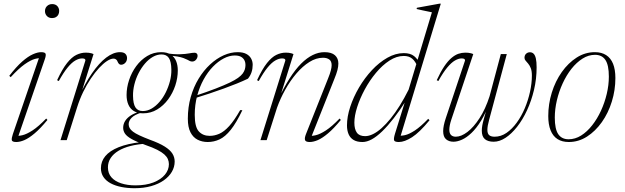

<svg xmlns="http://www.w3.org/2000/svg" viewBox="-20 -740 3300 1014"><path d="M48 -32 190.5 -447.5 203.5 -432Q187.5 -435 164.5 -428.8Q141.5 -422.5 110.2 -400.5Q79 -378.5 36.5 -332.5L29 -339.5Q66 -387.5 97 -414.8Q128 -442 153.2 -453.2Q178.5 -464.5 197 -464.5Q217 -464.5 220.5 -456.5Q224 -448.5 217 -428L72.5 -8.5L59.5 -23.5Q75 -20.5 97.8 -25.8Q120.5 -31 151.8 -51.2Q183 -71.5 224 -114L230.5 -106.5Q193 -61 163 -35.8Q133 -10.5 109.2 -0.2Q85.5 10 66 10Q44 10 42.2 0Q40.5 -10 48 -32ZM217.5 -682Q217.5 -692 222.2 -700.2Q227 -708.5 235.5 -713.5Q244 -718.5 255 -718.5Q273 -718.5 282.8 -707.8Q292.5 -697 292.5 -682Q292.5 -671.5 288.2 -663Q284 -654.5 275.5 -649.5Q267 -644.5 255 -644.5Q238 -644.5 227.8 -655.2Q217.5 -666 217.5 -682Z M431 -420.5Q431.5 -426.5 427 -429Q422.5 -431.5 413.5 -431.5Q397 -431.5 377.8 -420.5Q358.5 -409.5 337 -383.2Q315.5 -357 290.5 -312L281.5 -316.5Q309 -375.5 334 -407Q359 -438.5 383.5 -450.2Q408 -462 433 -462Q441.5 -462 449.2 -461.2Q457 -460.5 463.2 -458.5Q469.5 -456.5 474 -454.5L401 -222.5H394Q428.5 -299 465.8 -353Q503 -407 540.8 -435.8Q578.5 -464.5 613.5 -464.5Q633 -464.5 642 -455.8Q651 -447 651 -433Q651 -422.5 646.5 -414.8Q642 -407 634.8 -402.5Q627.5 -398 619.5 -398Q613 -398 608.5 -402.5Q604 -407 601 -414.5Q598.5 -422 592.8 -426.2Q587 -430.5 580 -430.5Q564.5 -430.5 544.8 -417.5Q525 -404.5 503.2 -381Q481.5 -357.5 459.8 -325.2Q438 -293 419.2 -254.2Q400.5 -215.5 387 -172.5L332.5 0H299.5Z M995 -415Q988 -415 982.5 -417.8Q977 -420.5 969 -424.8Q961 -429 948.8 -433.5Q936.5 -438 917 -441.5Q897.5 -445 867.5 -446.5L851.5 -459Q900.5 -452.5 930.5 -453.5Q960.5 -454.5 978.2 -458Q996 -461.5 1007.5 -461.5Q1014.5 -461.5 1019 -457.5Q1023.5 -453.5 1023.5 -445.5Q1023.5 -440.5 1021.5 -435.2Q1019.5 -430 1015.8 -425.2Q1012 -420.5 1006.8 -417.8Q1001.5 -415 995 -415ZM734 -153.5Q758 -153.5 780.5 -166.5Q803 -179.5 822.2 -201.8Q841.5 -224 855.5 -252.2Q869.5 -280.5 877.5 -311.2Q885.5 -342 885 -372Q884.5 -414.5 872 -433.5Q859.5 -452.5 833 -452.5Q809.5 -452.5 787 -439.5Q764.5 -426.5 745.5 -404.2Q726.5 -382 712 -353.8Q697.5 -325.5 689.8 -294.5Q682 -263.5 682.5 -233.5Q683 -191.5 695.5 -172.5Q708 -153.5 734 -153.5ZM831.5 -464.5Q862 -464.5 881.2 -452.2Q900.5 -440 909.8 -418.2Q919 -396.5 919 -368Q919 -328.5 905.8 -288.5Q892.5 -248.5 868 -215.2Q843.5 -182 810 -161.8Q776.5 -141.5 735.5 -141.5Q706 -141.5 686.5 -153.8Q667 -166 657.8 -187.8Q648.5 -209.5 648.5 -238Q648.5 -277.5 661.8 -317.5Q675 -357.5 699.5 -390.8Q724 -424 757.5 -444.2Q791 -464.5 831.5 -464.5ZM691 254Q653 254 620.8 247.5Q588.5 241 564.2 228Q540 215 526.5 195Q513 175 513 148.5Q513 112.5 536.2 84.5Q559.5 56.5 606.5 37.5Q653.5 18.5 725 10.5L751 11.5V19Q706 21.5 669 31Q632 40.5 605.5 56.5Q579 72.5 564.5 94.5Q550 116.5 550 144Q550 175.5 568.5 196.5Q587 217.5 620 228.2Q653 239 695.5 239Q751 239 790.5 223.5Q830 208 851 182.5Q872 157 872 127Q872 113 866.5 100.2Q861 87.5 847.8 75.5Q834.5 63.5 810.5 51.2Q786.5 39 749 26Q700 8.5 674.5 -6Q649 -20.5 639.8 -34.8Q630.5 -49 630.5 -65Q630.5 -84.5 640.8 -101Q651 -117.5 670.5 -130Q690 -142.5 718 -150.5L726 -145Q690.5 -134 675 -118Q659.5 -102 659.5 -84Q659.5 -73 664.8 -63.5Q670 -54 682.5 -44.5Q695 -35 717 -24.8Q739 -14.5 771.5 -2Q821.5 16 850 34Q878.5 52 890.5 71.2Q902.5 90.5 902.5 113Q902.5 142 887.5 167.5Q872.5 193 844.8 212.5Q817 232 778 243Q739 254 691 254Z M1220 -447Q1191.5 -447 1161.8 -431.5Q1132 -416 1104.5 -387.8Q1077 -359.5 1055.5 -320.5Q1034 -281.5 1021.2 -234Q1008.5 -186.5 1008.5 -133.5Q1008.5 -69.5 1030 -46Q1051.5 -22.5 1087.5 -22.5Q1113 -22.5 1138.2 -33.5Q1163.5 -44.5 1190.5 -74.2Q1217.5 -104 1248.5 -158.5L1260 -158Q1228 -91 1198.8 -54.5Q1169.5 -18 1139.8 -4Q1110 10 1077 10Q1047.5 10 1023.5 -2.2Q999.5 -14.5 985.8 -41.5Q972 -68.5 972 -113Q972 -173.5 987.2 -227.2Q1002.5 -281 1029 -324.5Q1055.5 -368 1089.5 -399.5Q1123.5 -431 1161 -447.8Q1198.5 -464.5 1235.5 -464.5Q1263 -464.5 1280.2 -455.5Q1297.5 -446.5 1306 -431.2Q1314.5 -416 1314.5 -398Q1314.5 -377 1308.5 -358.8Q1302.5 -340.5 1289.5 -324.5Q1264.5 -312.5 1232 -299.2Q1199.5 -286 1162.2 -272.5Q1125 -259 1086 -246Q1047 -233 1009.5 -221.5L1010 -233.5Q1074.5 -255 1119 -272.2Q1163.5 -289.5 1192.2 -303.2Q1221 -317 1237.5 -329Q1254 -341 1261.8 -351.8Q1269.5 -362.5 1273 -373.5Q1278.5 -393.5 1275 -410Q1271.5 -426.5 1258 -436.8Q1244.5 -447 1220 -447Z M1346.5 -312 1337.5 -316.5Q1365 -375.5 1390 -407Q1415 -438.5 1439.5 -450.2Q1464 -462 1489 -462Q1497.5 -462 1505 -461.2Q1512.5 -460.5 1519 -458.5Q1525.5 -456.5 1530 -454.5L1456 -218L1447.5 -211.5Q1478.5 -277 1509 -325Q1539.5 -373 1570.2 -403.8Q1601 -434.5 1631.8 -449.5Q1662.5 -464.5 1693.5 -464.5Q1731 -464.5 1749 -448.2Q1767 -432 1767 -404.5Q1767 -389 1762 -369.5Q1757 -350 1745 -321L1621 -9L1609 -23.5Q1624.5 -20.5 1647.2 -25.8Q1670 -31 1701.2 -51.2Q1732.5 -71.5 1773.5 -114L1780 -106.5Q1742.5 -61 1712.5 -35.8Q1682.5 -10.5 1658.8 -0.2Q1635 10 1615.5 10Q1594.5 10 1591 -0.2Q1587.5 -10.5 1596 -32L1712 -324Q1723 -351 1727.2 -367.8Q1731.5 -384.5 1731.5 -395.5Q1731.5 -417 1718.8 -426Q1706 -435 1686 -435Q1649.5 -435 1613.8 -412.5Q1578 -390 1545.5 -352Q1513 -314 1486.8 -267Q1460.5 -220 1443 -171L1388.5 0H1355.5L1487 -420.5Q1487.5 -426.5 1483 -429Q1478.5 -431.5 1469.5 -431.5Q1453 -431.5 1433.8 -420.5Q1414.5 -409.5 1393 -383.2Q1371.5 -357 1346.5 -312Z M2185.5 -386.5Q2174 -416 2157 -430.2Q2140 -444.5 2112.5 -444.5Q2074.5 -444.5 2036.8 -420Q1999 -395.5 1965.5 -355.2Q1932 -315 1906.5 -267.8Q1881 -220.5 1866.2 -174.2Q1851.5 -128 1851.5 -92Q1851.5 -57.5 1864.8 -39.2Q1878 -21 1908.5 -21Q1928 -21 1950 -31.8Q1972 -42.5 1995.2 -63.2Q2018.5 -84 2042.8 -113.8Q2067 -143.5 2091 -182Q2115 -220.5 2138 -266.5L2261 -675Q2252 -677 2238.2 -679.8Q2224.5 -682.5 2209.5 -685.8Q2194.5 -689 2180 -692.5L2182 -699L2300 -720.5H2308L2091.5 -8L2080 -24Q2096.5 -21.5 2118.5 -26.2Q2140.5 -31 2170.8 -50.8Q2201 -70.5 2241.5 -112.5L2248.5 -105Q2195.5 -40.5 2156 -15.2Q2116.5 10 2086.5 10Q2065 10 2061.5 1.5Q2058 -7 2066 -33.5L2121.5 -212H2126.5Q2092 -157.5 2059.8 -116Q2027.5 -74.5 1998.5 -46.5Q1969.5 -18.5 1943.5 -4.2Q1917.5 10 1894.5 10Q1865.5 10 1847.5 -0.8Q1829.5 -11.5 1821 -31.2Q1812.5 -51 1812.5 -77.5Q1812.5 -123.5 1829.5 -175.5Q1846.5 -227.5 1876.2 -278Q1906 -328.5 1944.2 -369.5Q1982.5 -410.5 2025.8 -435Q2069 -459.5 2112.5 -459.5Q2147 -459.5 2166.8 -443.8Q2186.5 -428 2200.5 -399.5Z M2625 -454.5H2656.5L2563 -106.5Q2558.5 -90 2556.2 -77Q2554 -64 2554 -54Q2554 -34.5 2563.5 -26.2Q2573 -18 2592 -18Q2625.5 -18 2655 -38.2Q2684.5 -58.5 2709.2 -92.5Q2734 -126.5 2751.8 -168.8Q2769.5 -211 2779.2 -255.5Q2789 -300 2789 -340.5Q2789 -365 2783.2 -379.8Q2777.5 -394.5 2769.5 -403.8Q2761.5 -413 2755.8 -419.8Q2750 -426.5 2750 -434.5Q2750 -448.5 2758.5 -456.2Q2767 -464 2778.5 -464Q2790.5 -464 2798.2 -456.2Q2806 -448.5 2810 -431.2Q2814 -414 2814 -384.5Q2814 -323 2800.2 -265.2Q2786.5 -207.5 2763.5 -157.8Q2740.5 -108 2711 -70.5Q2681.5 -33 2649.8 -12.2Q2618 8.5 2587.5 8.5Q2557 8.5 2540.8 -5.2Q2524.5 -19 2524.5 -50Q2524.5 -62.5 2527.2 -78Q2530 -93.5 2535.5 -112.5L2560.5 -201.5H2567Q2546 -143.5 2521 -103Q2496 -62.5 2470.2 -38Q2444.5 -13.5 2420 -2.5Q2395.5 8.5 2375 8.5Q2351 8.5 2335.8 -4.5Q2320.5 -17.5 2320.5 -47.5Q2320.5 -74.5 2334 -115L2436 -420.5Q2436 -426.5 2431.5 -429Q2427 -431.5 2418 -431.5Q2402 -431.5 2382.8 -420.5Q2363.5 -409.5 2341.8 -383.2Q2320 -357 2295 -312L2286.5 -316.5Q2307 -361 2326 -389.2Q2345 -417.5 2363.8 -433.5Q2382.5 -449.5 2400.5 -455.8Q2418.5 -462 2437.5 -462Q2445.5 -462 2453.5 -461.2Q2461.5 -460.5 2468.2 -458.5Q2475 -456.5 2479.5 -454.5L2363.5 -108Q2358 -91.5 2355.5 -78.2Q2353 -65 2353 -55Q2353 -36 2362 -27Q2371 -18 2387 -18Q2415.5 -18 2448.5 -43Q2481.5 -68 2512.5 -115.8Q2543.5 -163.5 2565.5 -231.5Z M3121.5 -464.5Q3157 -464.5 3181.2 -449Q3205.5 -433.5 3217.8 -403Q3230 -372.5 3230 -328Q3230 -264 3211.2 -203.5Q3192.5 -143 3158.5 -95Q3124.5 -47 3080 -18.5Q3035.5 10 2984 10Q2948.5 10 2924.2 -5.5Q2900 -21 2887.8 -51.8Q2875.5 -82.5 2875.5 -127Q2875.5 -190.5 2894.2 -251Q2913 -311.5 2947 -359.5Q2981 -407.5 3025.5 -436Q3070 -464.5 3121.5 -464.5ZM2983 -4.5Q3017.5 -4.5 3049 -24.2Q3080.5 -44 3107.2 -78Q3134 -112 3153.8 -155Q3173.5 -198 3184.5 -244.5Q3195.5 -291 3195.5 -335.5Q3195.5 -396.5 3177.2 -423.5Q3159 -450.5 3122.5 -450.5Q3088 -450.5 3056.5 -430.5Q3025 -410.5 2998.2 -376.8Q2971.5 -343 2951.8 -300Q2932 -257 2921 -210.2Q2910 -163.5 2910 -119Q2910 -58.5 2928.2 -31.5Q2946.5 -4.5 2983 -4.5Z"/></svg>

Font: Newsreader 36pt ExtraLight
Style: Italic
Weight: 250
Italic angle: -17°
Designer: Hugues Gentile
Foundry: Production Type
Version: Version 1.003